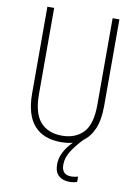

<svg xmlns="http://www.w3.org/2000/svg" viewBox="-100 -779 760 1061"><g transform="rotate(10 280.0 -248.0)"><path d="M316 130Q316 187 369 187Q381 187 391.5 185Q402 183 408 181V211Q400 214 389 216Q378 218 365 218Q327 218 304.5 197.5Q282 177 282 134Q282 99 299.5 65Q317 31 347 2Q317 10 280 10Q182 10 130 -49Q78 -108 78 -229V-714H116V-231Q116 -123 159 -74.5Q202 -26 280 -26Q355 -26 399.5 -72Q444 -118 444 -229V-714H482V-228Q482 -151 461 -101Q440 -51 402 -24Q367 12 341.5 51Q316 90 316 130Z"/></g></svg>

Font: Noto Sans Lao Condensed ExtraLight
Style: Regular
Weight: 200
Width: 3
Designer: Monotype Design Team
Foundry: Monotype Imaging Inc.
Version: Version 2.003; ttfautohint (v1.8.4.7-5d5b)